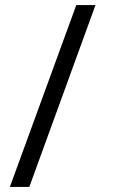

<svg xmlns="http://www.w3.org/2000/svg" viewBox="-20 -737 540 760"><path d="M19 3H96L358 -717H282Z"/></svg>

Font: Noto Sans Mono ExtraCondensed
Style: Regular
Weight: 400
Width: 2
Designer: Monotype Design Team
Foundry: Monotype Imaging Inc.
Version: Version 2.014